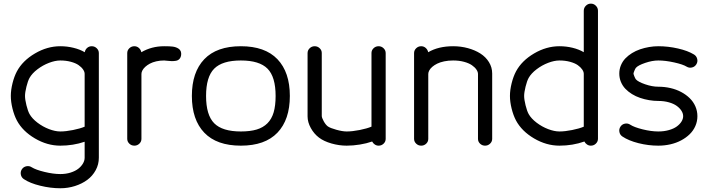

<svg xmlns="http://www.w3.org/2000/svg" viewBox="-20 -789 3836 1040"><path d="M139.9 -171.4Q153.8 -146.7 182.9 -124.6Q211.9 -102.5 245.4 -89.7Q278.8 -76.9 306.6 -76.9Q336.7 -76.9 375.5 -84.7Q414.3 -92.5 438.5 -102.8V-388.9Q438.5 -400.4 429.9 -412.8Q421.4 -425.3 405.6 -436.3Q389.9 -447.3 363.9 -454.3Q337.9 -461.4 306.6 -461.4Q278.8 -461.4 245.4 -448.6Q211.9 -435.8 182.9 -413.7Q153.8 -391.6 139.9 -366.9Q130.9 -350.6 123.2 -319.6Q115.5 -288.6 115.5 -269.3Q115.5 -249.8 123.2 -218.8Q130.9 -187.7 139.9 -171.4ZM152.1 117.2Q174.1 130.9 221.4 142.3Q268.8 153.8 306.6 153.8Q336.9 153.8 362.4 145.8Q387.9 137.7 404.2 124.9Q420.4 112.1 429.4 96.6Q438.5 81.1 438.5 65.4V-21.2Q376 0 306.6 0Q235.8 0 169.2 -39.2Q102.5 -78.4 71.5 -136.2Q56.9 -163.8 47.7 -200.7Q38.6 -237.5 38.6 -269.3Q38.6 -301 47.7 -337.9Q56.9 -374.8 71.5 -402.3Q102.5 -460.2 169.2 -499.4Q235.8 -538.6 306.6 -538.6Q343.5 -538.6 378.3 -530Q413.1 -521.5 439 -506.1Q441.7 -520.5 452.1 -529.5Q462.6 -538.6 476.8 -538.6Q492.7 -538.6 504 -527.6Q515.4 -516.6 515.4 -501.5V-77.9V-74.7V65.4Q515.4 101.6 498.4 132.8Q481.4 164.1 452.8 185.3Q424.1 206.5 386.1 218.6Q348.1 230.7 306.6 230.7Q253.7 230.7 197.9 217Q142.1 203.4 109.1 181.2Q95.9 172.4 92.9 156.6Q89.8 140.9 98.6 127.7Q107.4 114.5 123.2 111.5Q138.9 108.4 152.1 117.2Z M669.2 -501.5Q669.2 -516.6 680.5 -527.6Q691.9 -538.6 707.8 -538.6Q721.9 -538.6 732.4 -529.2Q742.9 -519.8 745.6 -506.1Q800.8 -538.6 869.1 -538.6Q901.4 -538.6 915.5 -536.6Q924.8 -535.4 932.7 -532.6Q940.7 -529.8 948.1 -524.7Q955.6 -519.5 959.1 -510.9Q962.6 -502.2 961.2 -491Q959.2 -477.3 951.7 -469.4Q944.1 -461.4 932.3 -459.6Q920.4 -457.8 910.2 -457.9Q899.9 -458 886.8 -459.7Q873.8 -461.4 869.1 -461.4Q846.4 -461.4 826.2 -456.7Q805.9 -451.9 791.6 -444.2Q777.3 -436.5 766.8 -426.9Q756.3 -417.2 751.2 -407.3Q746.1 -397.5 746.1 -388.2V-36.6Q746.1 -21.5 734.7 -10.7Q723.4 0 707.8 0Q691.9 0 680.5 -10.9Q669.2 -21.7 669.2 -36.9Z M1284.7 -76.9Q1335.2 -76.9 1370.2 -87.4Q1405.3 -97.9 1428.5 -121.1Q1451.7 -144.3 1462.3 -180.5Q1472.9 -216.8 1472.9 -269.3Q1472.9 -372.8 1429 -417.1Q1385 -461.4 1284.7 -461.4Q1184.3 -461.4 1140.3 -417.1Q1096.2 -372.8 1096.2 -269.3Q1096.2 -165.8 1140.3 -121.3Q1184.3 -76.9 1284.7 -76.9ZM1482.8 -70.3Q1415.5 0 1284.7 0Q1153.8 0 1086.5 -70.3Q1019.3 -140.6 1019.3 -269.3Q1019.3 -397.9 1086.5 -468.3Q1153.8 -538.6 1284.7 -538.6Q1415.5 -538.6 1482.8 -468.3Q1550 -397.9 1550 -269.3Q1550 -140.6 1482.8 -70.3Z M1646 -501.5Q1646 -516.6 1657.3 -527.6Q1668.7 -538.6 1684.6 -538.6Q1700.2 -538.6 1711.5 -527.8Q1722.9 -517.1 1722.9 -502V-161.1Q1722.9 -151.4 1733.4 -132.3Q1743.9 -113.3 1755.6 -104.5Q1768.8 -95.2 1802 -86.1Q1835.2 -76.9 1857.7 -76.9Q1888.7 -76.9 1928.3 -84.8Q1968 -92.8 1992.2 -103V-502Q1992.2 -516.8 2003.5 -527.7Q2014.9 -538.6 2030.8 -538.6Q2046.4 -538.6 2057.7 -527.6Q2069.1 -516.6 2069.1 -501.5V-79.8V-76.9V-36.9Q2069.1 -21.7 2057.9 -10.9Q2046.6 0 2030.8 0Q2019.3 0 2009.9 -6.5Q2000.5 -12.9 1995.8 -22.5Q1966.1 -12 1929.2 -6Q1892.3 0 1857.7 0Q1817.1 0 1775.6 -11.8Q1734.1 -23.7 1708 -43.5Q1680.9 -64 1663.5 -95.6Q1646 -127.2 1646 -158.7Z M2646 -36.9Q2646 -21.7 2634.6 -10.9Q2623.3 0 2607.4 0Q2591.8 0 2580.4 -10.7Q2569.1 -21.5 2569.1 -36.6V-388.2Q2569.1 -399.9 2560.5 -412.4Q2552 -424.8 2536 -435.9Q2520 -447 2493.4 -454.2Q2466.8 -461.4 2434.6 -461.4Q2408.4 -461.4 2386 -456.7Q2363.5 -451.9 2348 -444.2Q2332.5 -436.5 2321.4 -426.9Q2310.3 -417.2 2305.1 -407.3Q2299.8 -397.5 2299.8 -388.2V-36.6Q2299.8 -21.5 2288.5 -10.7Q2277.1 0 2261.5 0Q2245.6 0 2234.3 -10.9Q2222.9 -21.7 2222.9 -36.9V-501.5Q2222.9 -516.6 2234.3 -527.6Q2245.6 -538.6 2261.5 -538.6Q2275.6 -538.6 2286.1 -529.2Q2296.6 -519.8 2299.3 -506.1Q2354.5 -538.6 2434.6 -538.6Q2476.3 -538.6 2514.4 -528.2Q2552.5 -517.8 2581.8 -499.3Q2611.1 -480.7 2628.5 -452.5Q2646 -424.3 2646 -390.9Z M2775.1 -402.3Q2806.2 -460.2 2872.8 -499.4Q2939.5 -538.6 3010.3 -538.6Q3046.9 -538.6 3081.4 -530.2Q3116 -521.7 3142.1 -506.3V-730.7Q3142.1 -746.6 3153.4 -757.9Q3164.8 -769.3 3180.4 -769.3Q3196.3 -769.3 3207.6 -757.9Q3219 -746.6 3219 -730.7V-80.8V-77.6V-37.4Q3219 -22 3207.6 -11Q3196.3 0 3180.4 0Q3168.9 0 3159.5 -6.5Q3150.1 -12.9 3145.5 -22.5Q3082 0 3010.3 0Q2939.5 0 2872.8 -39.2Q2806.2 -78.4 2775.1 -136.2Q2760.5 -163.8 2751.3 -200.7Q2742.2 -237.5 2742.2 -269.3Q2742.2 -301 2751.3 -337.9Q2760.5 -374.8 2775.1 -402.3ZM2843.5 -171.4Q2857.4 -146.7 2886.5 -124.6Q2915.5 -102.5 2949 -89.7Q2982.4 -76.9 3010.3 -76.9Q3040.3 -76.9 3079.1 -84.7Q3117.9 -92.5 3142.1 -102.8V-388.9Q3142.1 -400.4 3133.5 -412.8Q3125 -425.3 3109.3 -436.3Q3093.5 -447.3 3067.5 -454.3Q3041.5 -461.4 3010.3 -461.4Q2982.4 -461.4 2949 -448.6Q2915.5 -435.8 2886.5 -413.7Q2857.4 -391.6 2843.5 -366.9Q2834.5 -350.6 2826.8 -319.6Q2819.1 -288.6 2819.1 -269.3Q2819.1 -249.8 2826.8 -218.8Q2834.5 -187.7 2843.5 -171.4Z M3545.9 -242.2Q3521 -242.2 3496 -246.5Q3470.9 -250.7 3447.3 -258.8Q3423.6 -266.8 3403.1 -279.5Q3382.6 -292.2 3367.3 -308.2Q3352.1 -324.2 3343.3 -345.3Q3334.5 -366.5 3334.5 -390.4Q3334.5 -414.3 3343.3 -435.4Q3352.1 -456.5 3367.3 -472.5Q3382.6 -488.5 3403.1 -501.2Q3423.6 -513.9 3447.3 -522Q3470.9 -530 3496 -534.3Q3521 -538.6 3545.9 -538.6Q3598.9 -538.6 3652.3 -526.4Q3705.8 -514.2 3739.3 -493.7Q3752.7 -485.4 3756.5 -469.8Q3760.3 -454.3 3752 -440.9Q3743.7 -427.2 3728.3 -423.5Q3712.9 -419.7 3699.2 -428Q3679.7 -440.2 3632.1 -450.8Q3584.5 -461.4 3545.9 -461.4Q3512.7 -461.4 3474.4 -448.2Q3436 -435.1 3424.3 -421.4Q3420.9 -417.2 3416.1 -405.4Q3411.4 -393.6 3411.4 -390.4Q3411.4 -387.2 3416.1 -375.4Q3420.9 -363.5 3424.3 -359.4Q3436 -345.7 3474.4 -332.5Q3512.7 -319.3 3545.9 -319.3Q3579.8 -319.3 3611.6 -312Q3643.3 -304.7 3669.7 -290.6Q3696 -276.6 3715.8 -257.3Q3735.6 -238 3746.6 -212.9Q3757.6 -187.7 3757.6 -159.7Q3757.6 -131.6 3746.6 -106.4Q3735.6 -81.3 3715.8 -62Q3696 -42.7 3669.7 -28.7Q3643.3 -14.6 3611.6 -7.3Q3579.8 0 3545.9 0Q3491.9 0 3438.4 -13.5Q3384.8 -27.1 3351.3 -49.6Q3338.1 -58.3 3335.1 -74.1Q3332 -89.8 3340.8 -103Q3349.6 -116.2 3365.2 -119.3Q3380.9 -122.3 3394 -113.5Q3414.6 -99.9 3460.8 -88.4Q3507.1 -76.9 3545.9 -76.9Q3577.1 -76.9 3603.3 -84.4Q3629.4 -91.8 3645.9 -103.9Q3662.4 -116 3671.4 -130.5Q3680.4 -145 3680.4 -159.7Q3680.4 -174.3 3671.4 -188.7Q3662.4 -203.1 3645.9 -215.2Q3629.4 -227.3 3603.3 -234.7Q3577.1 -242.2 3545.9 -242.2Z"/></svg>

Font: Tecnico
Style: Grueso
Weight: 700
Version: Version 1.3